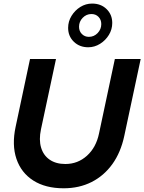

<svg xmlns="http://www.w3.org/2000/svg" viewBox="-20 -1024 792 1054"><path d="M329.4 9.6Q229.6 9.6 162.9 -32.9Q96.3 -75.4 70.3 -151.8Q44.4 -228.2 65.8 -328L144.8 -700H287.4L204.9 -314Q192.8 -256.9 205.5 -214Q218.2 -171.1 252.7 -147.4Q287.2 -123.7 338.9 -123.7Q407.1 -123.7 457.4 -169.2Q507.7 -214.8 523.5 -290.9L610.5 -700H752.3L662.2 -277.8Q642.9 -187.3 596.8 -123.1Q550.6 -59 482.7 -24.7Q414.7 9.6 329.4 9.6ZM464.3 -764.5Q416.7 -764.5 385.3 -794.9Q354 -825.3 354 -871.1Q354 -906.3 372.6 -936.8Q391.3 -967.3 421.1 -985.9Q451 -1004.4 485.6 -1004.4Q534.1 -1004.4 565.1 -974.1Q596.2 -943.7 596.2 -897.8Q596.2 -862.7 577.9 -832.6Q559.6 -802.4 529.4 -783.5Q499.1 -764.5 464.3 -764.5ZM467.9 -821.7Q496 -821.7 516 -842.5Q536 -863.3 536 -891.7Q536 -915.6 520.9 -931.3Q505.8 -947 482 -947Q454.1 -947 434 -926.3Q413.9 -905.7 413.9 -877Q413.9 -853.1 429.4 -837.4Q445 -821.7 467.9 -821.7Z"/></svg>

Font: Red Hat Display
Style: Italic
Weight: 300
Italic angle: -12°
Designer: Pentagram, MCKL
Foundry: Pentagram, MCKL
Version: Version 1.023